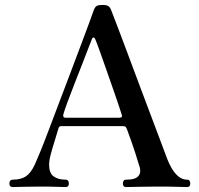

<svg xmlns="http://www.w3.org/2000/svg" viewBox="-20 -758 808 778"><path d="M32 0Q18 0 18 -14Q18 -30 32 -30Q65 -30 85 -43.5Q105 -57 121 -91Q128 -106 143.5 -144Q159 -182 179 -235Q199 -288 222 -348.5Q245 -409 267.5 -468.5Q290 -528 309.5 -580Q329 -632 342.5 -668.5Q356 -705 360 -717Q365 -730 372 -734Q379 -738 395 -738Q411 -738 418.5 -733.5Q426 -729 430 -718Q437 -700 454 -656Q471 -612 493 -552.5Q515 -493 539.5 -428Q564 -363 587.5 -300.5Q611 -238 629.5 -189Q648 -140 658 -113Q691 -30 738 -30Q751 -30 751 -14Q751 0 738 0Q728 0 698.5 -1Q669 -2 617 -2Q574 -2 538 -1Q502 0 491 0Q478 0 478 -14Q478 -30 491 -30Q522 -30 534.5 -39Q547 -48 548 -62Q549 -76 543 -90Q542 -95 528.5 -137Q515 -179 495 -233Q491 -243 487.5 -245Q484 -247 477 -247H229Q219 -247 217 -238Q211 -217 202 -188.5Q193 -160 186 -134Q179 -108 179 -91Q179 -57 197 -43.5Q215 -30 246 -30Q259 -30 259 -14Q259 0 246 0Q236 0 209.5 -1Q183 -2 139 -2Q100 -2 71 -1Q42 0 32 0ZM245 -281H463Q468 -281 472 -283Q476 -285 473 -294Q462 -329 445.5 -376.5Q429 -424 412.5 -471Q396 -518 383.5 -553Q371 -588 366 -599Q363 -606 359 -606Q355 -606 353 -601Q350 -594 339.5 -566.5Q329 -539 314 -500.5Q299 -462 283 -421.5Q267 -381 254.5 -347Q242 -313 237 -296Q233 -281 245 -281Z"/></svg>

Font: Zen Old Mincho
Style: Bold
Weight: 700
Designer: Yoshimichi Ohira
Foundry: Positype
Version: Version 1.500